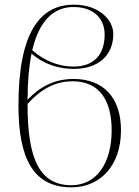

<svg xmlns="http://www.w3.org/2000/svg" viewBox="-20 -792 596 822"><path d="M286 10C408 10 498 -82 498 -234C498 -378 419 -454 295 -454C212 -454 149 -419 98 -365C98 -441 104 -508 115 -563C168 -516 233 -497 296 -497C401 -497 465 -555 465 -646C465 -708 403 -772 296 -772C150 -772 59 -651 59 -341C59 -111 124 10 286 10ZM295 -762C375 -762 428 -718 428 -644C428 -557 381 -507 295 -507C234 -507 171 -530 118 -577C148 -704 210 -762 295 -762ZM291 -444C406 -444 458 -362 458 -234C458 -89 390 1 286 1C153 1 97 -105 98 -347C153 -408 213 -444 291 -444Z"/></svg>

Font: Noto Serif Display ExtraLight
Style: Regular
Weight: 200
Designer: Monotype Design Team
Foundry: Monotype Imaging Inc.
Version: Version 2.009